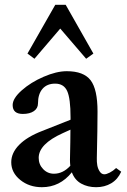

<svg xmlns="http://www.w3.org/2000/svg" viewBox="-20 -761 524 792"><path d="M122.1 -518.6 93.3 -540 208 -741.2H251L365.2 -540L335.4 -518.6L228.5 -643.1ZM152.8 11.2Q100.6 11.2 63.5 -18.8Q26.4 -48.8 26.4 -91.8Q26.4 -130.4 59.1 -163.6Q91.8 -196.8 153.8 -220.7L271 -267.1V-276.4Q271 -355 257.1 -385.5Q243.2 -416 207.5 -416Q173.8 -416 155.3 -394.5Q136.7 -373 136.7 -334.5Q136.7 -314.5 119.9 -302.7Q103 -291 74.2 -291Q32.2 -291 32.2 -327.6Q32.2 -355 69.6 -388.2Q106.9 -421.4 159.9 -444.3Q212.9 -467.3 255.4 -467.3Q325.2 -467.3 353.8 -429.9Q382.3 -392.6 382.3 -300.8Q382.3 -235.8 379.4 -108.9Q378.9 -93.3 381.3 -79.1Q383.8 -64.9 391.4 -53.5Q398.9 -42 410.6 -42Q418.9 -42 432.9 -49.1Q446.8 -56.2 459 -67.9L480 -52.7Q465.8 -21 438.7 -4.9Q411.6 11.2 376.5 11.2Q341.8 11.2 314.9 -3.7Q288.1 -18.6 276.4 -50.3Q227.1 11.2 152.8 11.2ZM139.6 -109.9Q139.6 -82.5 158 -63.5Q176.3 -44.4 202.6 -44.4Q239.7 -44.4 270 -77.1Q268.6 -88.9 268.6 -102.5Q270.5 -184.6 270.5 -226.1L239.3 -211.9Q139.6 -167 139.6 -109.9Z"/></svg>

Font: Elstob 6pt SemiBold
Style: Regular
Weight: 600
Designer: Peter S. Baker
Version: Version 1.015